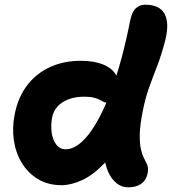

<svg xmlns="http://www.w3.org/2000/svg" viewBox="-20 -780 733 818"><path d="M243 9Q185 9 142.5 -16.5Q100 -42 73.5 -85Q47 -128 39 -182.5Q31 -237 43 -295Q58 -369 98 -419.5Q138 -470 196 -495.5Q254 -521 323 -521Q380 -521 418.5 -505.5Q457 -490 474 -461.5Q491 -433 483 -390Q478 -369 466 -355.5Q454 -342 441 -342Q429 -342 421.5 -346Q414 -350 404.5 -355Q395 -360 379.5 -364Q364 -368 339 -368Q284 -368 247 -344.5Q210 -321 202 -279Q196 -246 200 -215.5Q204 -185 219.5 -164.5Q235 -144 260 -144Q308 -144 358 -208Q408 -272 454 -394.5Q500 -517 535 -694Q543 -732 560 -746Q577 -760 598 -760Q659 -760 680.5 -722Q702 -684 685 -612Q668 -546 649.5 -498.5Q631 -451 615 -406.5Q599 -362 588 -306Q576 -245 575.5 -206Q575 -167 580.5 -143.5Q586 -120 594 -105Q602 -90 607 -78Q612 -66 610 -48Q607 -27 597 -12.5Q587 2 569 10Q551 18 526 18Q498 18 476.5 0.5Q455 -17 441.5 -46.5Q428 -76 424.5 -114.5Q421 -153 430 -194L512 -218Q473 -135 425.5 -85Q378 -35 330.5 -13Q283 9 243 9Z"/></svg>

Font: Shantell Sans
Style: Bold Italic
Weight: 700
Italic angle: -11°
Designer: Stephen Nixon, Anya Danilova, Shantell Martin
Foundry: Arrow Type
Version: Version 1.011;[c5ecc13dd]